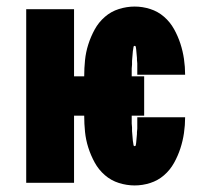

<svg xmlns="http://www.w3.org/2000/svg" viewBox="-20 -558 640 586"><path d="M391 8Q367 8 343 0.5Q319 -7 300 -23.5Q281 -40 269 -62Q257 -84 249.5 -107.5Q242 -131 239.5 -155.5Q237 -180 237 -205H206V0H60V-530H206V-325H237Q237 -350 239.5 -374.5Q242 -399 249.5 -422.5Q257 -446 269 -468Q281 -490 300 -506.5Q319 -523 343 -530.5Q367 -538 391 -538Q415 -538 438.5 -530.5Q462 -523 480.5 -507Q499 -491 511 -469.5Q523 -448 530.5 -425Q538 -402 541.5 -378Q545 -354 545 -330H399Q399 -330 399 -330.5Q399 -331 399 -331Q399 -334 399 -336.5Q399 -339 399 -342Q399 -345 399 -348Q399 -351 399 -353.5Q399 -356 399 -359Q399 -362 399 -364.5Q399 -367 398.5 -370Q398 -373 398 -375.5Q398 -378 398 -381Q398 -384 397.5 -386.5Q397 -389 397 -392Q397 -395 396.5 -397.5Q396 -400 396 -403Q396 -406 395.5 -408.5Q395 -411 394.5 -414.5Q394 -418 391 -418Q388 -418 387.5 -414.5Q387 -411 386.5 -408Q386 -405 385.5 -402Q385 -399 385 -396Q385 -393 384.5 -390Q384 -387 384 -384Q384 -381 383.5 -378Q383 -375 383 -372Q383 -369 383 -366.5Q383 -364 383 -361Q383 -358 382.5 -355Q382 -352 382 -349Q382 -346 382 -343Q382 -340 382 -337Q382 -334 382 -331Q382 -328 382 -325H420V-205H382Q382 -202 382 -199Q382 -196 382 -193Q382 -190 382 -187Q382 -184 382 -181Q382 -178 382.5 -175Q383 -172 383 -169Q383 -166 383 -163.5Q383 -161 383 -158Q383 -155 383.5 -152Q384 -149 384 -146Q384 -143 384.5 -140Q385 -137 385 -134Q385 -131 385.5 -128Q386 -125 386.5 -122Q387 -119 387.5 -115.5Q388 -112 391 -112Q394 -112 394.5 -115.5Q395 -119 395.5 -121.5Q396 -124 396 -127Q396 -130 396.5 -132.5Q397 -135 397 -138Q397 -141 397.5 -143.5Q398 -146 398 -149Q398 -152 398 -154.5Q398 -157 398.5 -160Q399 -163 399 -165.5Q399 -168 399 -171Q399 -174 399 -176.5Q399 -179 399 -182Q399 -185 399 -188Q399 -191 399 -193.5Q399 -196 399 -199Q399 -199 399 -199.5Q399 -200 399 -200H545Q545 -176 541.5 -152Q538 -128 530.5 -105Q523 -82 511 -60.5Q499 -39 480.5 -23Q462 -7 438.5 0.5Q415 8 391 8Z"/></svg>

Font: Iosevka Curly Heavy Extended
Style: Regular
Weight: 900
Width: 7
Monospace: yes
Designer: Belleve Invis
Foundry: Belleve Invis
Version: Version 11.1.0; ttfautohint (v1.8.3)